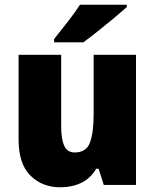

<svg xmlns="http://www.w3.org/2000/svg" viewBox="-20 -786 658 816"><path d="M558 -553V0H421L399 -69H389Q365 -28 325.5 -9Q286 10 237 10Q159 10 109 -40Q59 -90 59 -193V-553H240V-249Q240 -195 253 -166.5Q266 -138 297 -138Q347 -138 362.5 -180.5Q378 -223 378 -300V-553ZM519 -756Q499 -738 465.5 -710Q432 -682 396 -653.5Q360 -625 334 -606H210V-620Q235 -652 267 -692.5Q299 -733 320 -766H519Z"/></svg>

Font: Noto Sans Gurmukhi UI SemiCondensed Black
Style: Regular
Weight: 900
Width: 4
Designer: Jelle Bosma - Monotype Design Team
Foundry: Monotype Imaging Inc.
Version: Version 2.004; ttfautohint (v1.8.4.7-5d5b)